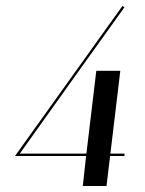

<svg xmlns="http://www.w3.org/2000/svg" viewBox="-20 -520 484 640"><path d="M395 -8V0H347L335 100H256L267 0H30L388 -500L395 -496Q247 -290 46 -8H268L301 -284H381L348 -8Z"/></svg>

Font: Italiana
Style: Regular
Weight: 400
Designer: Santiago Orozco
Foundry: Santiago Orozco
Version: Version 001.001